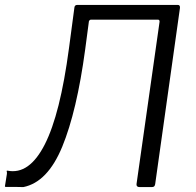

<svg xmlns="http://www.w3.org/2000/svg" viewBox="-42 -762 798 782"><path d="M601 -682H329Q321 -682 319 -671L261 -731Q262 -742 273 -742H682Q692 -742 691 -730L590 -12Q589 -6 586 -3Q583 0 576 0H527Q513 0 514 -12L608 -674Q608 -682 601 -682ZM-22 -3 -14 -53Q-13 -60 -14.5 -63.5Q-16 -67 -12 -67Q33 -58 71 -85Q109 -112 140.5 -174Q172 -236 196.5 -333.5Q221 -431 239 -566L261 -731L327 -727L305 -561Q271 -309 211.5 -164.5Q152 -20 53 0Q18 -1 2 -0.5Q-14 0 -18 -0.5Q-22 -1 -22 -3Z"/></svg>

Font: Libre Franklin Light
Style: Italic
Weight: 300
Italic angle: -8°
Designer: Pablo Impallari, Rodrigo Fuenzalida, Nhung Nguyen
Foundry: Impallari Type
Version: Version 3.000